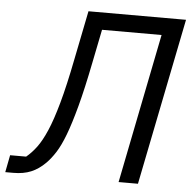

<svg xmlns="http://www.w3.org/2000/svg" viewBox="-90 -749 800 800"><g transform="rotate(5 310.0 -349.0)"><path d="M-39 0 -25 -72H42Q65 -91 85 -118Q105 -145 124.5 -190Q144 -235 164.5 -308.5Q185 -382 207 -494L248 -698H656L516 0H435L560 -626H311L283 -487Q261 -376 241 -301.5Q221 -227 203 -179.5Q185 -132 166.5 -103Q148 -74 128 -54Q100 -26 68.5 -13Q37 0 -5 0Z"/></g></svg>

Font: IBM Plex Sans
Style: Italic
Weight: 400
Italic angle: -11.31°
Designer: Mike Abbink, Paul van der Laan, Pieter van Rosmalen
Foundry: Bold Monday
Version: Version 3.201